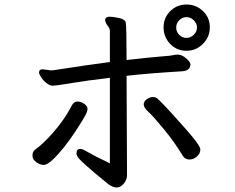

<svg xmlns="http://www.w3.org/2000/svg" viewBox="-20 -799 1040 851"><path d="M174 -68Q158 -68 141 -80Q124 -92 124 -109Q124 -126 133.5 -134Q143 -142 155 -151Q167 -160 196 -190Q261 -259 298 -331Q307 -349 324 -349Q338 -349 353 -339Q368 -329 368 -316Q368 -304 352.5 -277.5Q337 -251 314 -216Q291 -181 264.5 -147.5Q238 -114 213.5 -91Q189 -68 174 -68ZM820 -92Q801 -92 791 -107Q754 -169 705.5 -227.5Q657 -286 637 -304Q617 -322 617 -336Q617 -350 631 -359.5Q645 -369 658 -369Q670 -369 678.5 -361.5Q687 -354 712.5 -327.5Q738 -301 803 -227.5Q868 -154 868 -137Q868 -119 853 -105.5Q838 -92 820 -92ZM497 32Q481 32 461 18Q329 -89 323 -106Q319 -113 319 -119Q319 -139 336 -139Q346 -139 371 -124Q396 -109 467 -75V-454Q371 -443 298.5 -431Q226 -419 214 -419Q200 -419 185 -431.5Q170 -444 161.5 -458Q153 -472 153 -477Q153 -492 169 -492L205 -487L219 -488Q366 -511 467 -524V-662Q467 -673 456.5 -686Q446 -699 446 -712Q448 -725 466 -725Q480 -725 506.5 -719.5Q533 -714 537 -701Q541 -688 541 -533Q656 -546 697.5 -549Q739 -552 747.5 -554.5Q756 -557 768 -557Q786 -557 805 -540.5Q824 -524 824 -514Q824 -485 786 -483Q637 -474 541 -463L543 -23Q543 -2 528.5 15Q514 32 497 32ZM807 -631Q825 -631 839 -645Q853 -659 853 -677Q853 -695 839 -709Q825 -723 807 -723Q788 -723 774.5 -709.5Q761 -696 761 -677Q761 -658 774.5 -644.5Q788 -631 807 -631ZM807 -574Q763 -574 734 -604.5Q705 -635 705 -678Q705 -720 734.5 -749.5Q764 -779 807 -779Q849 -779 879.5 -750Q910 -721 910 -678Q910 -635 879.5 -604.5Q849 -574 807 -574Z"/></svg>

Font: LXGW WenKai Lite Medium
Style: Regular
Weight: 500
Designer: LXGW / Fontworks Inc.
Foundry: LXGW / Fontworks Inc.
Version: Version 1.511; March 25, 2025